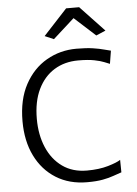

<svg xmlns="http://www.w3.org/2000/svg" viewBox="-64 -1032 775 1088"><g transform="rotate(-5 324.0 -488.0)"><path d="M52 -368Q52 -491 98.2 -576.5Q144.5 -662 221.8 -706.5Q299 -751 392 -751Q448.5 -751 486 -745.2Q523.5 -739.5 547.2 -732.8Q571 -726 586 -723L574 -649Q563 -653 542.8 -661.5Q522.5 -670 487.2 -677Q452 -684 396 -684Q319 -684 260 -647.8Q201 -611.5 167.5 -542.2Q134 -473 134 -374Q134 -283.5 164.5 -212Q195 -140.5 252.8 -99.2Q310.5 -58 392 -58Q461 -58 512.8 -73.2Q564.5 -88.5 584 -102L585 -31Q563 -24 537.8 -14.8Q512.5 -5.5 476.8 1.2Q441 8 388 8Q286 8 210.5 -39.2Q135 -86.5 93.5 -171Q52 -255.5 52 -368ZM270 -816 219 -838 354 -984H428L565 -839L511 -816L391 -925Z"/></g></svg>

Font: Merriweather Sans Light
Style: Regular
Weight: 300
Designer: Eben Sorkin
Foundry: Eben Sorkin
Version: Version 2.001; ttfautohint (v1.8.3)